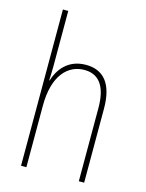

<svg xmlns="http://www.w3.org/2000/svg" viewBox="-115 -831 688 902"><g transform="rotate(15 229.0 -380.0)"><path d="M103 -493V-760H77V0H103V-299C103 -447 169 -512 249 -512C314 -512 358 -469 358 -356V0H384V-360C384 -480 336 -537 250 -537C162 -537 120 -477 103 -422H101C102 -446 103 -463 103 -493Z"/></g></svg>

Font: Noto Sans Arabic UI Cn Th
Style: Regular
Weight: 100
Width: 3
Designer: Monotype Design Team, Nadine Chahine and Nizar Qandah
Foundry: Monotype Imaging Inc.
Version: Version 2.010